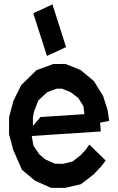

<svg xmlns="http://www.w3.org/2000/svg" viewBox="-20 -868 551 894"><path d="M134.8 -806.2 224.1 -847.7 287.6 -648.9 198.7 -607.4ZM377.9 -169.4 396 -194.8 472.2 -120.6 450.7 -92.8 416.5 -56.2 356.9 -10.3 282.2 6.8H226.1L216.3 6.3L142.6 -26.9L82.5 -77.1L42 -168.9L22 -243.7L22.5 -323.2L43 -399.9L79.1 -472.2L150.4 -541.5L227.5 -569.8L285.2 -570.3L356 -541.5L417.5 -490.2L460.4 -420.4L481.4 -353.5L488.3 -305.2L446.3 -296.9L449.2 -255.9L127.9 -234.9L135.3 -190.9L162.1 -150.4L191.4 -125.5L235.4 -106L272.5 -105L317.4 -115.7L354 -144ZM158.7 -400.9 138.2 -348.1 133.3 -320.8V-281.7L168.5 -323.2L373 -336.4L368.7 -373L344.7 -411.6L308.6 -439L268.6 -455.1H243.7L200.2 -439Z"/></svg>

Font: Gap Sans
Style: Bold
Weight: 400
Designer: Alexandre Liziard and Etienne Ozeray
Foundry: Interstices.io
Version: Version 1.610